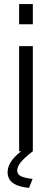

<svg xmlns="http://www.w3.org/2000/svg" viewBox="-20 -750 258 952"><path d="M74.8 0V-521.1H142.8V0ZM74.8 -629.7V-730H142.8V-629.7ZM17.6 104.9Q17.6 73.7 39.6 44.2Q61.7 14.8 107.3 -16.2H125.8L142.8 0Q102.1 31 83.8 53.5Q65.4 76 65.4 95.6Q65.4 115.3 84.9 124.2Q104.5 133.1 141.6 137.1L124 181.6Q80.9 177.1 57.6 165.4Q34.3 153.7 25.9 137.7Q17.6 121.6 17.6 104.9Z"/></svg>

Font: Raleway Thin
Style: Regular
Weight: 100
Designer: Matt McInerney, Pablo Impallari, Rodrigo Fuenzalida
Foundry: Matt McInerney, Pablo Impallari, Rodrigo Fuenzalida
Version: Version 4.026